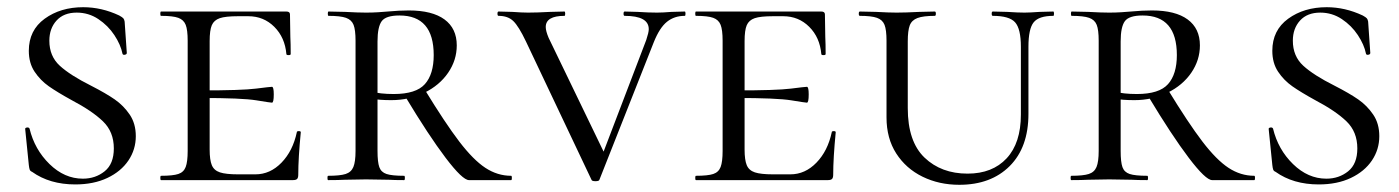

<svg xmlns="http://www.w3.org/2000/svg" viewBox="-20 -500 3884 533"><path d="M233 -262Q274 -241 298.5 -224Q323 -207 340 -182Q357 -157 357 -122Q357 -85 336.5 -54.5Q316 -24 278 -6Q240 12 189 12Q118 12 69 -23Q64 -25 62.5 -29Q61 -33 60 -42L50 -141Q49 -145 54.5 -146Q60 -147 62 -143Q76 -85 117.5 -44.5Q159 -4 210 -4Q245 -4 270.5 -24.5Q296 -45 296 -88Q296 -134 266 -163Q236 -192 179 -222Q139 -244 115.5 -260.5Q92 -277 76 -301Q60 -325 60 -359Q60 -416 104 -448Q148 -480 211 -480Q262 -480 311 -457Q320 -452 322.5 -449Q325 -446 326 -440L332 -353Q332 -349 326.5 -348Q321 -347 320 -351Q315 -376 297.5 -402.5Q280 -429 253 -447Q226 -465 193 -465Q157 -465 137 -443Q117 -421 117 -387Q117 -344 146 -317.5Q175 -291 233 -262Z M427 -12Q460 -12 475 -17Q490 -22 495.5 -36.5Q501 -51 501 -81V-387Q501 -417 495.5 -431Q490 -445 475 -450.5Q460 -456 427 -456Q425 -456 425 -462Q425 -468 427 -468H775Q785 -468 785 -460L786 -398Q787 -379 787 -350Q787 -347 781 -347Q775 -347 775 -350Q771 -396 741.5 -425.5Q712 -455 669 -455H641Q606 -455 590 -449.5Q574 -444 568 -430Q562 -416 562 -386V-85Q562 -56 568 -41.5Q574 -27 590.5 -21.5Q607 -16 641 -16H689Q730 -16 761.5 -48.5Q793 -81 804 -133Q804 -136 809.5 -136Q815 -136 815 -133Q808 -61 808 -15Q808 -7 805 -3.5Q802 0 793 0H427Q425 0 425 -6Q425 -12 427 -12ZM537 -228V-249Q651 -249 690.5 -254Q730 -259 735 -259Q740 -259 740 -238Q740 -215 735 -215Q731 -215 691.5 -221.5Q652 -228 537 -228Z M1102 0Q1074 0 1059 -1L996 -2L937 -1Q920 0 891 0Q889 0 889 -6Q889 -12 891 -12Q924 -12 939.5 -17Q955 -22 961 -36.5Q967 -51 967 -81V-387Q967 -417 961.5 -431Q956 -445 940.5 -450.5Q925 -456 892 -456Q890 -456 890 -462Q890 -468 892 -468L938 -467Q974 -465 996 -465Q1014 -465 1029.5 -466Q1045 -467 1056 -468Q1088 -471 1115 -471Q1180 -471 1214 -446Q1248 -421 1248 -374Q1248 -333 1224 -298Q1200 -263 1158 -242.5Q1116 -222 1066 -222Q1034 -222 1011 -226L1010 -246Q1035 -239 1073 -239Q1135 -239 1159.5 -266.5Q1184 -294 1184 -347Q1184 -457 1089 -457Q1051 -457 1039.5 -441Q1028 -425 1028 -385V-81Q1028 -50 1033 -36Q1038 -22 1053 -17Q1068 -12 1102 -12Q1104 -12 1104 -6Q1104 0 1102 0ZM1399 0H1282Q1264 0 1217 -62Q1170 -124 1105 -232L1158 -253Q1216 -158 1255 -107Q1294 -56 1327.5 -34Q1361 -12 1399 -12Q1401 -12 1401 -6Q1401 0 1399 0Z M1881 -456Q1852 -456 1831.5 -439.5Q1811 -423 1795 -383L1644 -1Q1643 3 1633 3Q1623 3 1622 -1L1440 -385Q1420 -427 1405 -441.5Q1390 -456 1364 -456Q1361 -456 1361 -462Q1361 -468 1364 -468L1402 -467Q1430 -465 1446 -465Q1471 -465 1507 -467L1547 -468Q1549 -468 1549 -462Q1549 -456 1547 -456Q1495 -456 1495 -425Q1495 -414 1503 -395L1661 -68L1630 -12L1774 -389Q1781 -410 1781 -419Q1781 -456 1714 -456Q1711 -456 1711 -462Q1711 -468 1714 -468L1750 -467Q1780 -465 1804 -465Q1820 -465 1844 -467L1881 -468Q1883 -468 1883 -462Q1883 -456 1881 -456Z M1912 -12Q1945 -12 1960 -17Q1975 -22 1980.5 -36.5Q1986 -51 1986 -81V-387Q1986 -417 1980.5 -431Q1975 -445 1960 -450.5Q1945 -456 1912 -456Q1910 -456 1910 -462Q1910 -468 1912 -468H2260Q2270 -468 2270 -460L2271 -398Q2272 -379 2272 -350Q2272 -347 2266 -347Q2260 -347 2260 -350Q2256 -396 2226.5 -425.5Q2197 -455 2154 -455H2126Q2091 -455 2075 -449.5Q2059 -444 2053 -430Q2047 -416 2047 -386V-85Q2047 -56 2053 -41.5Q2059 -27 2075.5 -21.5Q2092 -16 2126 -16H2174Q2215 -16 2246.5 -48.5Q2278 -81 2289 -133Q2289 -136 2294.5 -136Q2300 -136 2300 -133Q2293 -61 2293 -15Q2293 -7 2290 -3.5Q2287 0 2278 0H1912Q1910 0 1910 -6Q1910 -12 1912 -12ZM2022 -228V-249Q2136 -249 2175.5 -254Q2215 -259 2220 -259Q2225 -259 2225 -238Q2225 -215 2220 -215Q2216 -215 2176.5 -221.5Q2137 -228 2022 -228Z M2736 -456Q2733 -456 2733 -462Q2733 -468 2736 -468L2776 -467Q2806 -465 2824 -465Q2838 -465 2866 -467L2904 -468Q2906 -468 2906 -462Q2906 -456 2904 -456Q2864 -456 2849.5 -438Q2835 -420 2835 -370V-184Q2835 -91 2783 -39Q2731 13 2643 13Q2587 13 2541 -9.5Q2495 -32 2468 -74Q2441 -116 2441 -174V-387Q2441 -417 2435.5 -431Q2430 -445 2414.5 -450.5Q2399 -456 2367 -456Q2364 -456 2364 -462Q2364 -468 2367 -468L2412 -467Q2448 -465 2469 -465Q2494 -465 2532 -467L2575 -468Q2578 -468 2578 -462Q2578 -456 2575 -456Q2543 -456 2527 -450Q2511 -444 2505.5 -429.5Q2500 -415 2500 -385V-200Q2500 -107 2546.5 -62.5Q2593 -18 2666 -18Q2735 -18 2774.5 -60.5Q2814 -103 2814 -182V-370Q2814 -420 2798 -438Q2782 -456 2736 -456Z M3165 0Q3137 0 3122 -1L3059 -2L3000 -1Q2983 0 2954 0Q2952 0 2952 -6Q2952 -12 2954 -12Q2987 -12 3002.5 -17Q3018 -22 3024 -36.5Q3030 -51 3030 -81V-387Q3030 -417 3024.5 -431Q3019 -445 3003.5 -450.5Q2988 -456 2955 -456Q2953 -456 2953 -462Q2953 -468 2955 -468L3001 -467Q3037 -465 3059 -465Q3077 -465 3092.5 -466Q3108 -467 3119 -468Q3151 -471 3178 -471Q3243 -471 3277 -446Q3311 -421 3311 -374Q3311 -333 3287 -298Q3263 -263 3221 -242.5Q3179 -222 3129 -222Q3097 -222 3074 -226L3073 -246Q3098 -239 3136 -239Q3198 -239 3222.5 -266.5Q3247 -294 3247 -347Q3247 -457 3152 -457Q3114 -457 3102.5 -441Q3091 -425 3091 -385V-81Q3091 -50 3096 -36Q3101 -22 3116 -17Q3131 -12 3165 -12Q3167 -12 3167 -6Q3167 0 3165 0ZM3462 0H3345Q3327 0 3280 -62Q3233 -124 3168 -232L3221 -253Q3279 -158 3318 -107Q3357 -56 3390.5 -34Q3424 -12 3462 -12Q3464 -12 3464 -6Q3464 0 3462 0Z M3685 -262Q3726 -241 3750.5 -224Q3775 -207 3792 -182Q3809 -157 3809 -122Q3809 -85 3788.5 -54.5Q3768 -24 3730 -6Q3692 12 3641 12Q3570 12 3521 -23Q3516 -25 3514.5 -29Q3513 -33 3512 -42L3502 -141Q3501 -145 3506.5 -146Q3512 -147 3514 -143Q3528 -85 3569.5 -44.5Q3611 -4 3662 -4Q3697 -4 3722.5 -24.5Q3748 -45 3748 -88Q3748 -134 3718 -163Q3688 -192 3631 -222Q3591 -244 3567.5 -260.5Q3544 -277 3528 -301Q3512 -325 3512 -359Q3512 -416 3556 -448Q3600 -480 3663 -480Q3714 -480 3763 -457Q3772 -452 3774.5 -449Q3777 -446 3778 -440L3784 -353Q3784 -349 3778.5 -348Q3773 -347 3772 -351Q3767 -376 3749.5 -402.5Q3732 -429 3705 -447Q3678 -465 3645 -465Q3609 -465 3589 -443Q3569 -421 3569 -387Q3569 -344 3598 -317.5Q3627 -291 3685 -262Z"/></svg>

Font: Cormorant SC
Style: Regular
Weight: 400
Designer: Christian Thalmann (Catharsis Fonts)
Foundry: Catharsis Fonts
Version: Version 4.000